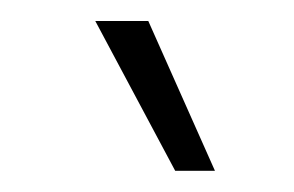

<svg xmlns="http://www.w3.org/2000/svg" viewBox="-20 -755 282 184"><path d="M147.9 -591.3 71.3 -734.9H122.1L186 -591.3Z"/></svg>

Font: Inter 28pt ExtraLight
Style: Regular
Weight: 250
Designer: Rasmus Andersson
Foundry: rsms
Version: Version 4.001;git-66647c0bb